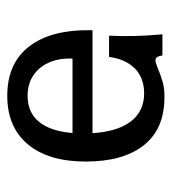

<svg xmlns="http://www.w3.org/2000/svg" viewBox="8 -474 477 534"><g transform="rotate(90 247.0 -207.5)"><path d="M64.5 -225.8H381.5L382.3 -170.2H143.5Q141.9 -133.1 154.4 -104.8Q166.9 -76.6 190.7 -60.9Q214.5 -45.2 246.8 -45.2Q298.4 -45.2 325 -84.7Q351.6 -124.2 351.6 -200Q351.6 -254.8 338.7 -292.7Q325.8 -330.6 300.8 -350Q275.8 -369.4 239.5 -369.4Q212.1 -369.4 190.7 -358.1Q169.4 -346.8 156 -324.6Q142.7 -302.4 138.7 -271.8H79.8Q83.1 -341.1 76.6 -412.1Q76.6 -416.1 75.8 -420.2H134.7Q136.3 -409.7 139.5 -405.2Q142.7 -400.8 148.4 -400.8Q151.6 -400.8 157.7 -402.8Q163.7 -404.8 170.2 -407.3Q188.7 -415.3 208.5 -421Q228.2 -426.6 254 -425.8Q340.3 -425 385.1 -367.7Q429.8 -310.5 429.8 -207.3Q429.8 -103.2 381.9 -46Q333.9 11.3 246.8 11.3Q156.5 11.3 109.3 -50Q62.1 -111.3 64.5 -225.8Z"/></g></svg>

Font: Playfair Micro SmCond SmLight
Style: Regular
Weight: 360
Width: 4
Designer: Claus Eggers Sørensen
Foundry: Claus Eggers Sørensen
Version: Version 2.100;Glyphs 3.2 (3219)